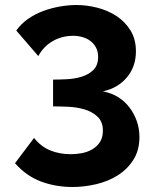

<svg xmlns="http://www.w3.org/2000/svg" viewBox="-20 -738 626 767"><path d="M270 9Q202 9 143.5 -13Q85 -35 40 -86L116 -187Q144 -152 181 -137Q218 -122 263 -122Q286 -122 308.5 -126.5Q331 -131 349.5 -142Q368 -153 379.5 -171Q391 -189 391 -216Q391 -252 369.5 -272Q348 -292 317.5 -301Q287 -310 252.5 -311.5Q218 -313 192 -313V-420Q216 -420 247 -421.5Q278 -423 306 -431.5Q334 -440 353 -458.5Q372 -477 372 -511Q372 -532 363.5 -548Q355 -564 341 -574.5Q327 -585 309 -590Q291 -595 272 -595Q228 -595 191 -574Q154 -553 133 -514L45 -616Q64 -643 92 -662.5Q120 -682 152.5 -694Q185 -706 219.5 -712Q254 -718 285 -718Q327 -718 369.5 -707Q412 -696 446 -673.5Q480 -651 501.5 -616Q523 -581 523 -533Q523 -472 487 -429Q451 -386 391 -373Q424 -367 451 -350.5Q478 -334 497 -309Q516 -284 526.5 -254Q537 -224 537 -191Q537 -137 512.5 -99Q488 -61 449.5 -37Q411 -13 363.5 -2Q316 9 270 9Z"/></svg>

Font: Rising Sun
Style: Bold
Weight: 700
Designer: Matt McInerney, Pablo Impallari, Rodrigo Fuenzalida (Raleway font), Stephen Hutchings (Greek), Cristiano Sobral (main ch
Foundry: The Rising Sun Project Authors
Version: Version 4.327; ttfautohint (v1.8.4.7-5d5b-dirty)